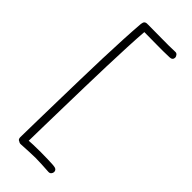

<svg xmlns="http://www.w3.org/2000/svg" viewBox="-322 -922 1138 1138"><g transform="rotate(45 247.5 -352.5)"><path d="M133 -843Q135 -859 141.5 -864.5Q148 -870 158 -870Q167 -870 175.5 -862.5Q184 -855 182 -830Q177 -768 173.5 -689Q170 -610 167 -521.5Q164 -433 162 -342Q160 -251 158 -163.5Q156 -76 154.5 0.5Q153 77 152 136Q152 151 144 156.5Q136 162 127 162Q117 162 109.5 156.5Q102 151 102 136Q103 74 104.5 -5.5Q106 -85 108 -173.5Q110 -262 112 -354Q114 -446 117 -534.5Q120 -623 124 -702Q128 -781 133 -843ZM167 -823Q155 -823 149 -830.5Q143 -838 143 -846Q143 -855 149 -862.5Q155 -870 167 -870Q224 -870 282.5 -869Q341 -868 393 -870Q404 -871 411 -862.5Q418 -854 418 -844Q418 -835 411.5 -829Q405 -823 393 -823Q341 -821 282.5 -822Q224 -823 167 -823ZM135 165Q122 166 115 158Q108 150 108 141Q107 132 114.5 126Q122 120 135 119Q157 116 188 115Q219 114 251 114Q283 114 311.5 115Q340 116 356 117Q374 118 382 124Q390 130 390 142Q390 150 383.5 158Q377 166 364 165Q330 163 304 161.5Q278 160 254 160Q230 160 202 161.5Q174 163 135 165Z"/></g></svg>

Font: Playpen Sans ExtraLight
Style: Regular
Weight: 250
Designer: Laura Meseguer, Veronika Burian, José Scaglione
Foundry: TypeTogether
Version: Version 1.001